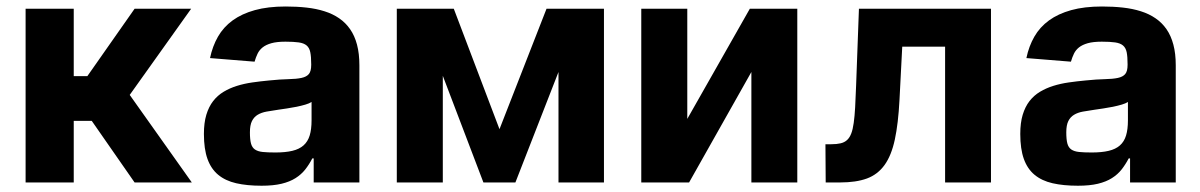

<svg xmlns="http://www.w3.org/2000/svg" viewBox="-20 -573 3770 603"><path d="M60.4 0V-545.5H211.6V-333.8H254.3L402.7 -545.5H580.3L387.4 -274.9L582.4 0H402.7L268.1 -193.5H211.6V0Z M620.4 -152.3Q620.4 -187.1 628 -212.5Q635.7 -237.9 649.5 -255.7Q663.4 -273.4 682.4 -284.8Q701.3 -296.2 724.1 -303.3Q746.8 -310.4 772.5 -314.1Q798.3 -317.8 825.3 -320.3Q860.8 -323.9 885.8 -324.4Q910.9 -324.9 926.8 -328.3Q942.8 -331.7 950.1 -340.6Q957.4 -349.4 957.4 -369.3V-371.4Q957.4 -394.9 954.5 -408.9Q951.7 -422.9 943 -430.2Q934.3 -437.5 918.3 -439.8Q902.3 -442.1 876.4 -442.1Q849.4 -442.1 832.4 -437.3Q815.3 -432.5 804.9 -424.2Q794.4 -415.8 788.9 -404.3Q783.4 -392.8 779.5 -379.3L639.6 -390.6Q647.4 -427.9 664.6 -457.9Q681.8 -487.9 710.6 -508.9Q739.3 -529.8 780.4 -541.2Q821.4 -552.6 877.1 -552.6Q911.9 -552.6 942.6 -549.2Q973.4 -545.8 999.1 -537.6Q1024.9 -529.5 1045.1 -515.6Q1065.3 -501.8 1079.5 -481.4Q1093.8 -460.9 1101.2 -432.9Q1108.7 -404.8 1108.7 -367.9V0H965.2V-75.6H960.9Q951 -56.5 938.6 -40.7Q926.1 -24.9 908 -13.5Q889.9 -2.1 864.2 4.1Q838.4 10.3 801.5 10.3Q755.7 10.3 721.8 2.5Q687.9 -5.3 665.3 -24Q642.8 -42.6 631.6 -73.9Q620.4 -105.1 620.4 -152.3ZM844.8 -94.1Q876.4 -94.1 898.1 -99.3Q919.7 -104.4 933.2 -116.3Q946.7 -128.2 952.6 -147.5Q958.5 -166.9 958.5 -195V-252.8Q951.7 -248.2 939.1 -244.5Q926.5 -240.8 911.6 -237.7Q896.7 -234.7 881.2 -232.4Q865.8 -230.1 853.3 -228.3Q833.5 -225.5 817.1 -222.5Q800.8 -219.5 789.2 -212.5Q777.7 -205.6 771.3 -192.8Q764.9 -180 764.9 -157.3Q764.9 -134.9 768.3 -122.3Q771.7 -109.7 780.7 -103.5Q789.8 -97.3 805.2 -95.7Q820.7 -94.1 844.8 -94.1Z M1405.2 -545.5 1548.7 -167.3 1696.4 -545.5H1876.8V0H1734V-346.9L1598.7 0H1498.2L1370.7 -334.9V0H1226.2V-545.5Z M1994 0V-545.5H2138.5V-199.6L2334.9 -545.5H2484V0H2339.8V-346.9L2144.2 0Z M2572.4 -120H2590.6Q2608 -120 2620 -122.9Q2632.1 -125.7 2640.3 -133.2Q2648.4 -140.6 2653.4 -153.6Q2658.4 -166.5 2661.2 -187Q2664.1 -207.4 2665.7 -236.2Q2667.3 -264.9 2668.7 -304L2677.6 -545.5H3092.3V0H2948.2V-426.5H2813.6L2805 -259.9Q2801.1 -184.7 2790.3 -134.6Q2779.5 -84.5 2758 -54.7Q2736.5 -24.9 2702.6 -12.4Q2668.7 0 2618.6 0H2573.2Z M3184.3 -152.3Q3184.3 -187.1 3191.9 -212.5Q3199.6 -237.9 3213.4 -255.7Q3227.3 -273.4 3246.3 -284.8Q3265.3 -296.2 3288 -303.3Q3310.7 -310.4 3336.5 -314.1Q3362.2 -317.8 3389.2 -320.3Q3424.7 -323.9 3449.8 -324.4Q3474.8 -324.9 3490.8 -328.3Q3506.7 -331.7 3514 -340.6Q3521.3 -349.4 3521.3 -369.3V-371.4Q3521.3 -394.9 3518.5 -408.9Q3515.6 -422.9 3506.9 -430.2Q3498.2 -437.5 3482.2 -439.8Q3466.3 -442.1 3440.3 -442.1Q3413.4 -442.1 3396.3 -437.3Q3379.3 -432.5 3368.8 -424.2Q3358.3 -415.8 3352.8 -404.3Q3347.3 -392.8 3343.4 -379.3L3203.5 -390.6Q3211.3 -427.9 3228.5 -457.9Q3245.7 -487.9 3274.5 -508.9Q3303.3 -529.8 3344.3 -541.2Q3385.3 -552.6 3441.1 -552.6Q3475.9 -552.6 3506.6 -549.2Q3537.3 -545.8 3563 -537.6Q3588.8 -529.5 3609 -515.6Q3629.3 -501.8 3643.5 -481.4Q3657.7 -460.9 3665.1 -432.9Q3672.6 -404.8 3672.6 -367.9V0H3529.1V-75.6H3524.9Q3514.9 -56.5 3502.5 -40.7Q3490.1 -24.9 3471.9 -13.5Q3453.8 -2.1 3428.1 4.1Q3402.3 10.3 3365.4 10.3Q3319.6 10.3 3285.7 2.5Q3251.8 -5.3 3229.2 -24Q3206.7 -42.6 3195.5 -73.9Q3184.3 -105.1 3184.3 -152.3ZM3408.7 -94.1Q3440.3 -94.1 3462 -99.3Q3483.7 -104.4 3497.2 -116.3Q3510.7 -128.2 3516.5 -147.5Q3522.4 -166.9 3522.4 -195V-252.8Q3515.6 -248.2 3503 -244.5Q3490.4 -240.8 3475.5 -237.7Q3460.6 -234.7 3445.1 -232.4Q3429.7 -230.1 3417.3 -228.3Q3397.4 -225.5 3381 -222.5Q3364.7 -219.5 3353.2 -212.5Q3341.6 -205.6 3335.2 -192.8Q3328.8 -180 3328.8 -157.3Q3328.8 -134.9 3332.2 -122.3Q3335.6 -109.7 3344.6 -103.5Q3353.7 -97.3 3369.1 -95.7Q3384.6 -94.1 3408.7 -94.1Z"/></svg>

Font: Cannonade
Style: Bold
Weight: 700
Designer: Rasmus Andersson
Foundry: rsms
Version: Version 3.012;git-f93a4a705